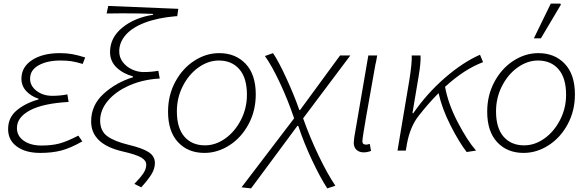

<svg xmlns="http://www.w3.org/2000/svg" viewBox="-20 -836 3261 1066"><path d="M25 -119Q25 -183 72.5 -223Q120 -263 194 -284V-288Q153 -301 126 -330Q99 -359 99 -399Q99 -464 158 -502.5Q217 -541 313 -541Q350 -541 380.5 -535.5Q411 -530 453 -517L439 -481Q403 -492 377 -496Q351 -500 316 -500Q242 -500 194.5 -473.5Q147 -447 147 -399Q147 -359 183 -331.5Q219 -304 270 -304Q315 -304 354 -312L361 -270Q219 -262 146.5 -223.5Q74 -185 74 -125Q74 -81 112 -54.5Q150 -28 210 -28Q267 -28 309 -39Q351 -50 415 -83L437 -51Q372 -14 321 -0.5Q270 13 203 13Q122 13 73.5 -22.5Q25 -58 25 -119Z M792 78Q792 55 764 38.5Q736 22 662 5Q486 -35 486 -162Q486 -252 555 -315Q624 -378 718 -407V-412Q663 -427 627 -461.5Q591 -496 591 -547Q591 -627 659 -682.5Q727 -738 830 -754V-759Q754 -762 659 -762Q598 -762 572 -761L581 -803L970 -787L964 -746H956Q853 -737 782.5 -709.5Q712 -682 677 -641Q642 -600 642 -551Q642 -517 662 -491Q682 -465 713 -450.5Q744 -436 777 -436Q821 -436 859 -443L867 -400Q774 -395 698 -361.5Q622 -328 579 -276.5Q536 -225 536 -167Q536 -109 575.5 -80Q615 -51 694 -32Q770 -14 805 8.5Q840 31 840 69Q840 102 819.5 134Q799 166 764 204L726 185Q760 150 776 126Q792 102 792 78Z M913 -216Q913 -307 953 -381.5Q993 -456 1058.5 -498.5Q1124 -541 1197 -541Q1288 -541 1344 -481.5Q1400 -422 1400 -312Q1400 -221 1360 -146.5Q1320 -72 1254 -29.5Q1188 13 1115 13Q1024 13 968.5 -46.5Q913 -106 913 -216ZM1351 -310Q1351 -403 1309 -451.5Q1267 -500 1195 -500Q1136 -500 1082 -461.5Q1028 -423 995 -358Q962 -293 962 -218Q962 -125 1004 -77Q1046 -29 1118 -29Q1177 -29 1230.5 -67Q1284 -105 1317.5 -170Q1351 -235 1351 -310Z M1321 204 1613 -179Q1579 -280 1534.5 -375Q1490 -470 1451 -525L1496 -541Q1527 -495 1570 -401.5Q1613 -308 1642 -225H1646L1868 -528H1925L1663 -179Q1700 -74 1749.5 29Q1799 132 1842 195L1797 210Q1758 150 1713 54.5Q1668 -41 1636 -137H1631L1374 210Z M1944 -44Q1944 -50 1947 -74L2025 -528H2074Q2069 -495 2064 -476Q2035 -314 2013.5 -191.5Q1992 -69 1992 -51Q1992 -33 2013 -33Q2020 -33 2033 -37L2040 2Q2018 10 1999 10Q1975 10 1959.5 -4Q1944 -18 1944 -44Z M2266 -528H2315Q2317 -486 2304 -411L2270 -208H2275Q2351 -318 2451 -404.5Q2551 -491 2645 -532L2662 -491Q2558 -452 2451 -354Q2468 -260 2521 -158Q2574 -56 2623 0L2571 8Q2529 -46 2481.5 -139.5Q2434 -233 2415 -319Q2362 -266 2306 -195Q2256 -132 2239 -35L2233 0H2187L2253 -393Q2268 -487 2266 -528Z M2685 -216Q2685 -307 2725 -381.5Q2765 -456 2830.5 -498.5Q2896 -541 2969 -541Q3060 -541 3116 -481.5Q3172 -422 3172 -312Q3172 -221 3132 -146.5Q3092 -72 3026 -29.5Q2960 13 2887 13Q2796 13 2740.5 -46.5Q2685 -106 2685 -216ZM3123 -310Q3123 -403 3081 -451.5Q3039 -500 2967 -500Q2908 -500 2854 -461.5Q2800 -423 2767 -358Q2734 -293 2734 -218Q2734 -125 2776 -77Q2818 -29 2890 -29Q2949 -29 3002.5 -67Q3056 -105 3089.5 -170Q3123 -235 3123 -310ZM3038 -816H3091L3094 -810L2983 -623H2944Z"/></svg>

Font: Nebula Sans Light
Style: Regular
Weight: 300
Italic angle: -9°
Designer: Paul D. Hunt for Adobe (as Source Sans)
Foundry: Nebula Entertainment & Broadcasting LLC
Version: Version 1.010